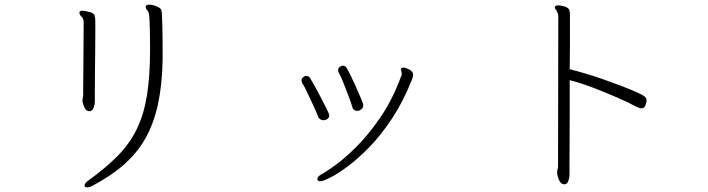

<svg xmlns="http://www.w3.org/2000/svg" viewBox="-20 -738 3040 824"><path d="M678 -482Q676 -374 658 -291Q640 -208 604.5 -145Q569 -82 513 -32.5Q457 17 377 59Q364 66 354 66Q343 66 343 58Q343 47 363 34Q436 -19 486 -70Q536 -121 566.5 -183Q597 -245 610.5 -327.5Q624 -410 624 -525Q624 -557 623.5 -593Q623 -629 621 -663Q620 -686 612.5 -693.5Q605 -701 605 -708Q605 -709 605.5 -710Q606 -711 606 -712Q608 -718 620 -718Q635 -718 651 -711Q669 -704 672 -695.5Q675 -687 675 -671Q677 -632 677.5 -591Q678 -550 678 -513ZM334 -306Q334 -312 335.5 -318.5Q337 -325 337 -331Q337 -336 337 -359Q337 -382 337.5 -415.5Q338 -449 338 -486Q338 -523 338.5 -556.5Q339 -590 339 -612.5Q339 -635 339 -639Q339 -659 330 -666.5Q321 -674 321 -684V-686Q323 -692 333 -692Q340 -692 349 -690Q358 -688 366 -686Q382 -682 385.5 -672.5Q389 -663 389 -648V-633Q389 -624 389 -590Q389 -556 388.5 -510.5Q388 -465 387.5 -420Q387 -375 387 -342Q387 -309 387 -302Q387 -289 382 -276.5Q377 -264 370 -262Q368 -261 363 -261Q353 -261 347 -269.5Q341 -278 338 -288Q335 -298 334 -302Z M1539 -286Q1539 -276 1530.5 -269Q1522 -262 1513 -262Q1506 -262 1500 -266Q1494 -270 1492 -279Q1487 -296 1476.5 -324Q1466 -352 1454.5 -381Q1443 -410 1433 -428Q1431 -431 1431 -437Q1431 -445 1437.5 -450.5Q1444 -456 1451 -456Q1462 -456 1467 -447Q1472 -440 1483 -418Q1494 -396 1505.5 -370Q1517 -344 1526.5 -322Q1536 -300 1538 -292Q1539 -290 1539 -286ZM1355 40Q1342 40 1342 30Q1342 20 1358 11Q1374 3 1415 -26Q1456 -55 1508.5 -107Q1561 -159 1613 -235Q1665 -311 1702 -412Q1704 -415 1704 -418Q1704 -421 1704 -423Q1704 -428 1702.5 -432Q1701 -436 1701 -440Q1701 -445 1704.5 -446.5Q1708 -448 1711 -448Q1720 -448 1736.5 -439.5Q1753 -431 1753 -417Q1753 -410 1749 -399Q1712 -305 1664.5 -232.5Q1617 -160 1567 -108.5Q1517 -57 1472.5 -24Q1428 9 1396.5 24.5Q1365 40 1355 40ZM1393 -243Q1393 -233 1385 -227.5Q1377 -222 1368 -222Q1361 -222 1354.5 -226Q1348 -230 1345 -238Q1339 -255 1326 -282.5Q1313 -310 1300 -338Q1287 -366 1277 -382Q1274 -388 1274 -393Q1274 -401 1280.5 -406.5Q1287 -412 1294 -412Q1305 -412 1311 -403Q1315 -397 1328 -373.5Q1341 -350 1356 -321.5Q1371 -293 1382 -270.5Q1393 -248 1393 -243Z M2371 2Q2371 -6 2373 -12Q2375 -18 2375 -22L2376 -667Q2376 -679 2369 -691Q2368 -694 2364.5 -698Q2361 -702 2361 -706V-707Q2363 -715 2376 -715Q2382 -715 2389 -713.5Q2396 -712 2404 -710Q2420 -704 2423 -695.5Q2426 -687 2426 -673V-613Q2426 -588 2426 -546Q2426 -504 2425 -441Q2453 -434 2490.5 -423Q2528 -412 2568 -398Q2608 -384 2644.5 -370Q2681 -356 2708.5 -344Q2736 -332 2746 -324Q2755 -318 2755 -306Q2755 -302 2750.5 -287.5Q2746 -273 2732 -273Q2725 -273 2709 -281Q2678 -298 2628.5 -319.5Q2579 -341 2525.5 -361.5Q2472 -382 2425 -394Q2425 -326 2425 -256.5Q2425 -187 2424.5 -128.5Q2424 -70 2424 -32Q2424 6 2424 11Q2424 25 2419.5 37.5Q2415 50 2408 52Q2407 52 2405.5 52.5Q2404 53 2403 53Q2391 53 2384 43Q2377 33 2374.5 21.5Q2372 10 2371 7Z"/></svg>

Font: Moon Stars Kai HW Light
Style: Regular
Weight: 300
Designer: GuiWonder
Version: Version 1.101